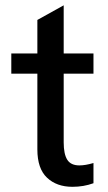

<svg xmlns="http://www.w3.org/2000/svg" viewBox="-20 -694 408 722"><path d="M252.5 8.5Q193 8.5 156.8 -25.8Q120.5 -60 120.5 -132V-417H22.5V-493H120.5V-619L219.5 -674V-493H331.5V-417H219.5V-158.5Q219.5 -114.5 233 -93.2Q246.5 -72 278.5 -72Q301 -72 331.5 -81V-5Q294.5 8.5 252.5 8.5Z"/></svg>

Font: HK Grotesk Medium
Style: Regular
Weight: 500
Designer: Alfredo Marco Pradil
Foundry: Hanken Design Co.
Version: Version 3.001;FEAKit 1.0